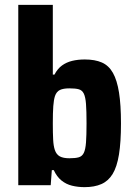

<svg xmlns="http://www.w3.org/2000/svg" viewBox="-20 -763 558 791"><path d="M328.5 8Q301.1 8 276.6 2Q252.2 -4 233 -19.6Q213.8 -35.3 201.6 -62.1H193.5L188.9 0H55.3V-743H197.6V-455.6H204.3Q217.3 -480.2 235.5 -493.3Q253.6 -506.4 277.1 -512.2Q300.7 -518 329.2 -518Q371.2 -518 399.7 -505.5Q428.2 -493 445.2 -462.8Q462.3 -432.6 470.3 -381.8Q478.4 -331.1 478.4 -254.6Q478.4 -177.3 470.1 -126.3Q461.8 -75.3 444 -46.2Q426.2 -17.1 397.6 -4.6Q369.1 8 328.5 8ZM266 -111Q290.8 -111 304.5 -115Q318.3 -119 325.2 -133Q332.1 -146.9 334.3 -175.9Q336.5 -204.9 336.5 -255Q336.5 -306.1 334.3 -334.8Q332.1 -363.5 325.2 -377.5Q318.3 -391.4 304.5 -395.2Q290.8 -399 266 -399Q240.8 -399 226.8 -392.3Q212.8 -385.6 206.4 -367.1Q201.4 -351.5 199.5 -325.5Q197.6 -299.5 197.6 -255Q197.6 -213.6 199 -187.8Q200.3 -162 205.8 -145.4Q212.2 -126.4 226.5 -118.7Q240.8 -111 266 -111Z"/></svg>

Font: Saira Thin SemiCondensed
Style: Regular
Weight: 100
Width: 4
Version: Version 1.101